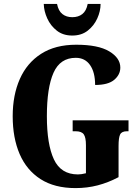

<svg xmlns="http://www.w3.org/2000/svg" viewBox="-20 -953 715 983"><path d="M367 10Q259 10 187.5 -36Q116 -82 80.5 -164.5Q45 -247 45 -358Q45 -466 81.5 -548.5Q118 -631 190.5 -677.5Q263 -724 370 -724Q483 -724 539.5 -690Q596 -656 596 -607Q596 -571 565 -544.5Q534 -518 467 -518Q467 -583 441 -620Q415 -657 368 -657Q288 -657 254 -580.5Q220 -504 220 -358Q220 -214 256 -137Q292 -60 379 -60Q396 -60 420 -66V-210Q420 -249 409 -265Q398 -281 367 -281H352V-337H638V-281H630Q603 -281 595 -264.5Q587 -248 587 -206V-46Q534 -18 480 -4Q426 10 367 10ZM350 -771Q303 -771 271 -796Q239 -821 222 -858.5Q205 -896 204 -933H272Q279 -897 299.5 -881Q320 -865 350 -865Q381 -865 401.5 -881Q422 -897 429 -933H495Q495 -896 478 -858.5Q461 -821 429 -796Q397 -771 350 -771Z"/></svg>

Font: Noto Serif Tamil ExtraCondensed Black
Style: Italic
Weight: 900
Width: 2
Italic angle: -12°
Designer: Indian Type Foundry, Tom Grace, and the Monotype Design Team
Foundry: Monotype Imaging Inc.
Version: Version 2.003; ttfautohint (v1.8.4.7-5d5b)